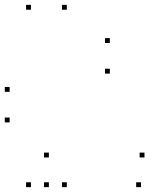

<svg xmlns="http://www.w3.org/2000/svg" viewBox="-28 -760 668 790"><path d="M424 -457.2V-477.2H404V-457.2ZM424 -583.1V-603.1H404V-583.1ZM11.7 -382.2V-402.2H-8.3V-382.2ZM11.7 -256.4V-276.4H-8.3V-256.4ZM246.9 10V-10H226.9V10ZM246.9 -720V-740H226.9V-720ZM99.3 -720V-740H79.3V-720ZM99.3 10V-10H79.3V10ZM552.3 10V-10H532.3V10ZM566.5 -112.1V-132.1H546.5V-112.1ZM173.1 -112.1V-132.1H153.1V-112.1ZM173.1 10V-10H153.1V10Z"/></svg>

Font: Monaspace Krypton Dots Var
Style: Regular
Weight: 400
Designer: Riley Cran and the Lettermatic Team
Version: Version 1.100 (Monaspace Krypton Dots)